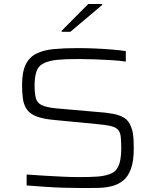

<svg xmlns="http://www.w3.org/2000/svg" viewBox="-20 -938 784 966"><path d="M394 8Q350 8 300 6.5Q250 5 201.5 1.5Q153 -2 114 -5V-60Q156 -57 204 -54Q252 -51 298 -49Q344 -47 376 -47Q434 -47 469 -49.5Q504 -52 532 -62Q557 -71 569 -90Q581 -109 585.5 -134.5Q590 -160 590 -187Q590 -226 587.5 -249.5Q585 -273 573.5 -285.5Q562 -298 536.5 -304Q511 -310 465 -314L257 -334Q198 -339 164.5 -352Q131 -365 115.5 -387Q100 -409 95.5 -439.5Q91 -470 91 -509Q91 -575 109 -612.5Q127 -650 162.5 -668Q198 -686 250.5 -691Q303 -696 370 -696Q414 -696 459.5 -694Q505 -692 545.5 -688.5Q586 -685 613 -681V-628Q581 -633 539.5 -635.5Q498 -638 455.5 -639.5Q413 -641 376 -641Q309 -641 268.5 -637Q228 -633 201 -620Q172 -606 163 -577Q154 -548 154 -510Q154 -468 160.5 -444Q167 -420 190 -409Q213 -398 261 -393L466 -375Q513 -372 548 -365.5Q583 -359 606 -344.5Q629 -330 640 -298Q646 -284 648.5 -267.5Q651 -251 652 -232.5Q653 -214 653 -191Q653 -128 639 -89Q625 -50 599.5 -29.5Q574 -9 541 -1Q508 7 470.5 7.5Q433 8 394 8ZM290 -778V-783L424 -918H494V-913L334 -778Z"/></svg>

Font: Saira Expanded Light
Style: Regular
Weight: 300
Width: 7
Designer: Hector Gatti with collaboration of the Omnibus-Type team
Foundry: Omnibus-Type
Version: Version 1.101